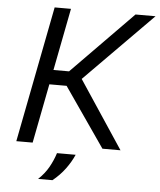

<svg xmlns="http://www.w3.org/2000/svg" viewBox="-59 -751 819 984"><g transform="rotate(5 350.5 -258.5)"><path d="M489 0 278 -305H152L178 -380H284L598 -700H701L352 -347L582 0ZM46 0 182 -700H266L130 0ZM174 183Q207 152 227 116.5Q247 81 259 43H355Q339 80 312.5 116Q286 152 248 183Z"/></g></svg>

Font: REM Light
Style: Italic
Weight: 300
Italic angle: -11°
Designer: Octavio Pardo
Foundry: Ashler Design
Version: Version 1.005;gftools[0.9.28]